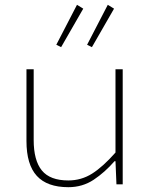

<svg xmlns="http://www.w3.org/2000/svg" viewBox="-20 -766 640 798"><path d="M264 12Q176 12 133 -35Q90 -82 90 -180V-478H120V-184Q120 -99 154 -57.5Q188 -16 264 -16Q318 -16 363 -44.5Q408 -73 460 -132V-478H490V0H464L460 -96H456Q416 -50 369.5 -19Q323 12 264 12ZM234 -570 214 -580 300 -746 326 -730ZM362 -570 342 -580 428 -746 454 -730Z"/></svg>

Font: Source Code Pro ExtraLight ExtraLight
Style: Regular
Weight: 250
Monospace: yes
Version: Version 1.018;hotconv 1.0.116;makeotfexe 2.5.65601